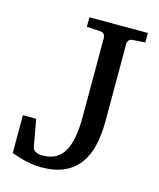

<svg xmlns="http://www.w3.org/2000/svg" viewBox="-105 -747 695 838"><g transform="rotate(15 242.5 -327.5)"><path d="M400.9 -624Q390.6 -623 385.3 -616.2Q379.9 -609.4 379.9 -602.1V-252.9Q379.9 -190.4 368.2 -140.6Q356.4 -90.8 330.6 -56.2Q304.7 -21.5 262.7 -2.7Q220.7 16.1 160.2 16.1Q135.7 16.1 112.3 12Q88.9 7.8 70.3 2.7Q51.8 -2.4 39.3 -6.8Q26.9 -11.2 24.9 -12.2V-183.1H85L106.9 -61Q108.4 -53.7 113 -48.6Q117.7 -43.5 124 -40.5Q130.4 -37.6 137.9 -36.4Q145.5 -35.2 152.8 -35.2Q187 -35.2 210.9 -48.3Q234.9 -61.5 250 -87.9Q265.1 -114.3 272 -153.8Q278.8 -193.4 278.8 -246.1V-602.1Q278.8 -609.4 273.7 -616.2Q268.6 -623 257.8 -624L194.8 -627.9V-670.9H459V-627.9Z"/></g></svg>

Font: Charis SIL Cyr
Style: Regular
Weight: 400
Foundry: SIL International
Version: Version 5.000